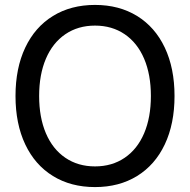

<svg xmlns="http://www.w3.org/2000/svg" viewBox="-20 -746 772 780"><path d="M366 -726Q464 -726 537 -681Q610 -636 649.5 -552.5Q689 -469 689 -356Q689 -243 649.5 -159.5Q610 -76 537 -31Q464 14 366 14Q268 14 195 -31Q122 -76 82.5 -159.5Q43 -243 43 -356Q43 -469 82.5 -552.5Q122 -636 195 -681Q268 -726 366 -726ZM366 -642Q297 -642 245.5 -607Q194 -572 166.5 -507.5Q139 -443 139 -356Q139 -269 166.5 -204.5Q194 -140 245.5 -105Q297 -70 366 -70Q435 -70 486.5 -105Q538 -140 565.5 -204.5Q593 -269 593 -356Q593 -443 565.5 -507.5Q538 -572 486.5 -607Q435 -642 366 -642Z"/></svg>

Font: CST
Style: Regular
Weight: 400
Version: Version 1.00